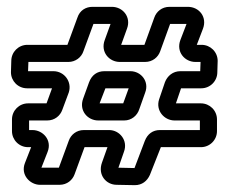

<svg xmlns="http://www.w3.org/2000/svg" viewBox="-20 -604 668 561"><path d="M330 -423H404C426 -423 442 -437 448 -454L477 -534H525L507 -487C494 -452 520 -423 551 -423H566L565 -396H507C485 -396 469 -382 462 -364L445 -314C434 -281 460 -252 490 -252H564V-224H447C427 -224 411 -213 403 -192L373 -113H372L326 -114L342 -160C355 -194 329 -224 299 -224H225C203 -224 187 -210 181 -193L152 -114H101L119 -160C133 -195 105 -224 75 -224H65V-252H118C140 -252 156 -266 162 -283L181 -334C191 -365 168 -396 136 -396H62L63 -423H180C200 -423 218 -436 224 -455L253 -534H303L286 -487C273 -452 299 -423 330 -423ZM15 -255V-221C15 -195 36 -174 62 -174H71L53 -128C39 -93 68 -64 97 -64H154C176 -64 192 -78 198 -95L227 -174H294L278 -129C265 -93 290 -64 321 -64L374 -63C395 -63 410 -75 418 -93L450 -174H567C593 -174 614 -195 614 -221V-255C614 -281 593 -302 567 -302H494L509 -346H568C594 -346 615 -367 615 -393L616 -426C616 -452 595 -473 569 -473H555L573 -520C586 -554 562 -584 529 -584H475C453 -584 437 -570 431 -553L402 -473H334L351 -520C364 -554 339 -584 307 -584H250C231 -584 213 -574 206 -552L177 -473H60C34 -473 13 -452 13 -426L12 -393C12 -367 33 -346 59 -346H132L116 -302H62C36 -302 15 -281 15 -255ZM267 -252H343C364 -252 381 -266 387 -285L404 -333C417 -366 392 -396 361 -396H285C264 -396 248 -385 240 -363L223 -316C210 -281 236 -252 267 -252ZM356 -346 340 -302H271L288 -346Z"/></svg>

Font: DIN Rundschrift
Style: BreitKont
Weight: 400
Width: 7
Version: Version 1.027